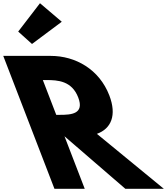

<svg xmlns="http://www.w3.org/2000/svg" viewBox="-278 -1172 1037 1192"><path d="M-165 -976 -79.3 -899 105.5 -1037 -29.8 -1152ZM-257.8 -825 60 0H248L122.4 -326L500 0H739L323.6 -341C412.3 -373 448.3 -456 400.6 -580C338.1 -742 190.2 -825 37.2 -825ZM71.2 -459 -12 -675H10C81 -675 167.9 -670 207.6 -567C247.2 -464 164.2 -459 93.2 -459Z"/></svg>

Font: Hussar
Style: BdOpOblFour
Weight: 700
Foundry: Cannot Into Space Fonts
Version: Version 2.00